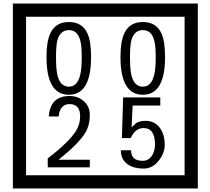

<svg xmlns="http://www.w3.org/2000/svg" viewBox="-20 -980 1195 1090"><path d="M1103 90H53V-960H1103ZM1028 15V-885H128V15ZM497 -656Q497 -442 371 -442Q244 -442 244 -656Q244 -744 265 -789Q294 -855 371 -855Q448 -855 477 -789Q497 -745 497 -656ZM444 -656Q444 -723 435 -752Q420 -809 371 -809Q322 -809 306 -752Q298 -723 298 -656Q298 -587 306 -553Q322 -488 371 -488Q419 -488 435 -554Q444 -587 444 -656ZM917 -656Q917 -442 791 -442Q664 -442 664 -656Q664 -744 685 -789Q714 -855 791 -855Q868 -855 897 -789Q917 -745 917 -656ZM864 -656Q864 -723 855 -752Q840 -809 791 -809Q742 -809 726 -752Q718 -723 718 -656Q718 -587 726 -553Q742 -488 791 -488Q839 -488 855 -554Q864 -587 864 -656ZM490 -30H251V-81Q372 -173 412 -238Q435 -276 435 -319Q435 -389 375 -389Q320 -389 313 -319H257Q265 -435 375 -435Q423 -435 456.5 -405Q490 -375 490 -327Q490 -271 466 -229Q428 -165 312 -73H490ZM915 -160Q916 -111 880.5 -67Q845 -23 796 -23Q741 -23 706 -46Q666 -74 666 -127H724Q724 -67 790 -67Q824 -67 843 -97Q860 -124 860 -159Q860 -253 795 -253Q748 -253 722 -196H672L679 -427H890V-381H733L727 -257Q740 -269 753 -281Q772 -294 807 -294Q859 -294 889 -252Q915 -215 915 -160Z"/></svg>

Font: Unicode BMP Fallback SIL
Style: Regular
Weight: 400
Foundry: NRSI, SIL International
Version: Version 5.1 Based on Unicode 5.1